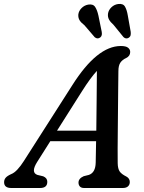

<svg xmlns="http://www.w3.org/2000/svg" viewBox="-46 -940 721 960"><path d="M140 -130.5Q106.5 -77.5 141 -65.5L170 -58.5Q190.5 -50 190.5 -31Q190.5 0 154.5 0H10.5Q-25.5 0 -25.5 -29Q-25.5 -41.5 -18 -50.8Q-10.5 -60 9 -69Q25 -75 41.2 -92.5Q57.5 -110 73 -134.5L315.5 -514Q439.5 -710 558 -710Q583.5 -710 594.2 -701.5Q605 -693 605 -680Q605 -659.5 584 -649.5Q566 -641.5 556 -627Q546 -612.5 546 -584.5Q545.5 -548 545 -499.5Q544.5 -451 544 -397.5Q543.5 -344 543 -292Q542.5 -240 542.2 -196.2Q542 -152.5 542.5 -124.5Q543 -96 552.5 -82.5Q562 -69 585.5 -57.5Q603 -48 603 -30Q603 -16.5 594 -8.2Q585 0 567.5 0H374.5Q360 0 353.2 -7.8Q346.5 -15.5 346.5 -27Q346.5 -47.5 372.5 -59L398.5 -65.5Q431.5 -77 432.5 -127Q433.5 -169 434.5 -234H205.5ZM362.5 -481.5 239 -286.5H435.5Q436.5 -360.5 437.2 -440.5Q438 -520.5 438.5 -585.5Q423.5 -569.5 404.5 -543.8Q385.5 -518 362.5 -481.5ZM593 -862.5 607.5 -781Q608.5 -772.5 607.2 -765Q606 -757.5 599 -752Q584 -742.5 571.5 -754.5L521.5 -816Q506 -829.5 499 -842.5Q492 -855.5 494 -871.5Q496.5 -889.5 511 -903.5Q525.5 -917.5 545.5 -920Q570 -923 579.2 -906.5Q588.5 -890 593 -862.5ZM446 -862.5 462.5 -781.5Q464 -773.5 463 -766Q462 -758.5 455.5 -753Q441.5 -742.5 427.5 -754L376 -814Q360 -826 352.2 -838.2Q344.5 -850.5 345.5 -867Q347.5 -885 361.5 -899.2Q375.5 -913.5 395 -917Q419.5 -921 429.8 -905.2Q440 -889.5 446 -862.5Z"/></svg>

Font: Fraunces 9pt S100
Style: Italic
Weight: 400
Italic angle: -16°
Version: Version 1.000; ttfautohint (v1.8.3)